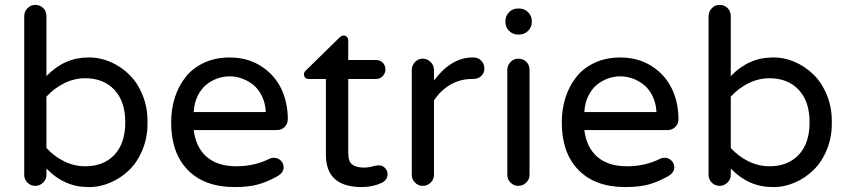

<svg xmlns="http://www.w3.org/2000/svg" viewBox="-20 -755 3469 785"><path d="M583 -254.9Q584 -195.8 563.5 -144.8Q543 -93.8 508.8 -60.3Q474.6 -26.9 430.7 -8.1Q386.7 10.7 340.8 9.8Q242.7 9.8 169.9 -65.9V-40Q169.9 -21.5 156.2 -8.3Q142.6 4.9 124 4.9Q105.5 4.9 92.3 -8.3Q79.1 -21.5 79.1 -40V-689Q79.1 -707.5 92.3 -721.2Q105.5 -734.9 124 -734.9Q144 -734.9 157 -721.9Q169.9 -709 169.9 -689V-443.8Q243.2 -520 340.8 -520Q386.7 -521 430.7 -502.2Q474.6 -483.4 508.8 -449.7Q543 -416 563.5 -365Q584 -314 583 -254.9ZM328.1 -435.1Q283.7 -435.1 242.7 -414.8Q201.7 -394.5 169.9 -359.9V-149.9Q201.7 -115.2 242.7 -95.2Q283.7 -75.2 328.1 -75.2Q403.8 -75.2 448 -122.3Q492.2 -169.4 492.2 -254.9Q492.2 -340.3 447.8 -387.7Q403.3 -435.1 328.1 -435.1Z M1139.6 -70.8Q1139.6 -48.8 1113.8 -34.2Q1071.8 -10.7 1033.7 -0.5Q995.6 9.8 939 9.8Q816.4 9.8 748 -59.8Q679.7 -129.4 679.7 -254.9Q679.7 -308.6 694.8 -356Q710 -403.3 739 -440.2Q768.1 -477.1 814.5 -498.5Q860.8 -520 918.9 -520Q991.7 -520 1046.6 -485.1Q1101.6 -450.2 1129.2 -393.6Q1156.7 -336.9 1156.7 -268.1Q1156.7 -249 1144 -236.1Q1131.3 -223.1 1110.8 -223.1H772Q780.8 -152.3 825 -113.8Q869.1 -75.2 946.8 -75.2Q1020.5 -75.2 1082 -106Q1088.4 -109.9 1100.1 -109.9Q1116.2 -109.9 1127.9 -98.6Q1139.6 -87.4 1139.6 -70.8ZM772 -296.9H1066.9Q1064.9 -333 1051 -361.8Q1037.1 -390.6 1015.9 -407.7Q994.6 -424.8 970 -433.8Q945.3 -442.9 918.9 -442.9Q892.6 -442.9 867.7 -433.8Q842.8 -424.8 822 -407.5Q801.3 -390.1 787.6 -361.6Q773.9 -333 772 -296.9Z M1564.5 -43Q1564.5 -19.5 1541.5 -7.8Q1504.4 9.8 1458.5 9.8Q1312.5 9.8 1312.5 -122.1V-432.1H1241.7Q1233.4 -432.1 1228 -437.5Q1222.7 -442.9 1222.7 -451.2Q1222.7 -460.4 1231.4 -467.8L1367.7 -601.1Q1376.5 -609.9 1384.8 -609.9Q1393.1 -609.9 1398.4 -604Q1403.8 -598.1 1403.8 -589.8V-509.8H1516.6Q1533.7 -509.8 1544.7 -499Q1555.7 -488.3 1555.7 -471.2Q1555.7 -455.1 1544.7 -443.6Q1533.7 -432.1 1516.6 -432.1H1403.8V-129.9Q1403.8 -94.2 1420.4 -82Q1437 -69.8 1468.8 -69.8Q1487.3 -69.8 1508.8 -76.2Q1523.4 -79.1 1528.8 -79.1Q1543.5 -79.1 1554 -68.4Q1564.5 -57.6 1564.5 -43Z M1914.6 -432.1H1909.7Q1862.3 -432.1 1822 -409.2Q1781.7 -386.2 1754.4 -344.2V-40Q1754.4 -21.5 1740.7 -8.3Q1727.1 4.9 1708.5 4.9Q1689.9 4.9 1676.8 -8.3Q1663.6 -21.5 1663.6 -40V-469.2Q1663.6 -487.8 1676.8 -501.5Q1689.9 -515.1 1708.5 -515.1Q1727.1 -515.1 1740.7 -501.5Q1754.4 -487.8 1754.4 -469.2V-425.8Q1824.7 -520 1911.6 -520H1916.5Q1935.1 -520 1947.8 -506.8Q1960.4 -493.7 1960.4 -475.1Q1960.4 -456.5 1947.5 -444.3Q1934.6 -432.1 1914.6 -432.1Z M2154.3 -668.9V-665Q2154.3 -644 2139.2 -628.9Q2124 -613.8 2103 -613.8H2097.2Q2076.2 -613.8 2061.3 -628.9Q2046.4 -644 2046.4 -665V-668.9Q2046.4 -689.9 2061.3 -705.1Q2076.2 -720.2 2097.2 -720.2H2103Q2124 -720.2 2139.2 -705.1Q2154.3 -689.9 2154.3 -668.9ZM2145 -469.2V-40Q2145 -21.5 2131.3 -8.3Q2117.7 4.9 2099.1 4.9Q2080.6 4.9 2067.4 -8.3Q2054.2 -21.5 2054.2 -40V-469.2Q2054.2 -487.8 2067.4 -501.5Q2080.6 -515.1 2099.1 -515.1Q2119.1 -515.1 2132.1 -502.2Q2145 -489.3 2145 -469.2Z M2736.8 -70.8Q2736.8 -48.8 2710.9 -34.2Q2668.9 -10.7 2630.9 -0.5Q2592.8 9.8 2536.1 9.8Q2413.6 9.8 2345.2 -59.8Q2276.9 -129.4 2276.9 -254.9Q2276.9 -308.6 2292 -356Q2307.1 -403.3 2336.2 -440.2Q2365.2 -477.1 2411.6 -498.5Q2458 -520 2516.1 -520Q2588.9 -520 2643.8 -485.1Q2698.7 -450.2 2726.3 -393.6Q2753.9 -336.9 2753.9 -268.1Q2753.9 -249 2741.2 -236.1Q2728.5 -223.1 2708 -223.1H2369.1Q2377.9 -152.3 2422.1 -113.8Q2466.3 -75.2 2543.9 -75.2Q2617.7 -75.2 2679.2 -106Q2685.5 -109.9 2697.3 -109.9Q2713.4 -109.9 2725.1 -98.6Q2736.8 -87.4 2736.8 -70.8ZM2369.1 -296.9H2664.1Q2662.1 -333 2648.2 -361.8Q2634.3 -390.6 2613 -407.7Q2591.8 -424.8 2567.1 -433.8Q2542.5 -442.9 2516.1 -442.9Q2489.7 -442.9 2464.8 -433.8Q2439.9 -424.8 2419.2 -407.5Q2398.4 -390.1 2384.8 -361.6Q2371.1 -333 2369.1 -296.9Z M3380.9 -254.9Q3381.8 -195.8 3361.3 -144.8Q3340.8 -93.8 3306.6 -60.3Q3272.5 -26.9 3228.5 -8.1Q3184.6 10.7 3138.7 9.8Q3040.5 9.8 2967.8 -65.9V-40Q2967.8 -21.5 2954.1 -8.3Q2940.4 4.9 2921.9 4.9Q2903.3 4.9 2890.1 -8.3Q2877 -21.5 2877 -40V-689Q2877 -707.5 2890.1 -721.2Q2903.3 -734.9 2921.9 -734.9Q2941.9 -734.9 2954.8 -721.9Q2967.8 -709 2967.8 -689V-443.8Q3041 -520 3138.7 -520Q3184.6 -521 3228.5 -502.2Q3272.5 -483.4 3306.6 -449.7Q3340.8 -416 3361.3 -365Q3381.8 -314 3380.9 -254.9ZM3126 -435.1Q3081.5 -435.1 3040.5 -414.8Q2999.5 -394.5 2967.8 -359.9V-149.9Q2999.5 -115.2 3040.5 -95.2Q3081.5 -75.2 3126 -75.2Q3201.7 -75.2 3245.8 -122.3Q3290 -169.4 3290 -254.9Q3290 -340.3 3245.6 -387.7Q3201.2 -435.1 3126 -435.1Z"/></svg>

Font: Aka-Acid-Varela
Style: Regular
Weight: 400
Designer: Joe Prince, Avraham Cornfeld, Cyberella
Foundry: Joe Prince, Avraham Cornfeld, Cyberella
Version: Version 2.000; ttfautohint (v1.5.33-1714) -l 8 -r 50 -G 200 